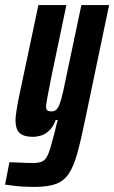

<svg xmlns="http://www.w3.org/2000/svg" viewBox="-61 -530 449 755"><path d="M74 205Q54 205 33.5 204Q13 203 -6 200.5Q-25 198 -41 196L-24 108Q-9 108 8.5 109Q26 110 42 110.5Q58 111 68 111Q90 111 102.5 106Q115 101 123 87Q131 73 138 49Q145 25 155 -14Q157 -25 160 -36Q163 -47 166 -58H158Q148 -31 132.5 -16.5Q117 -2 100.5 3Q84 8 69 8Q45 8 29.5 1.5Q14 -5 7 -19.5Q0 -34 0 -58Q0 -69 3.5 -92.5Q7 -116 13 -146L90 -510H200L140 -223Q130 -173 125.5 -148Q121 -123 120 -111Q120 -103 122.5 -99Q125 -95 130 -93.5Q135 -92 142 -92Q152 -92 159.5 -98Q167 -104 173.5 -121Q180 -138 187.5 -171Q195 -204 206 -259L259 -510H368L275 -65Q258 18 243.5 71Q229 124 209.5 153Q190 182 158.5 193.5Q127 205 74 205Z"/></svg>

Font: Saira UltraCondensed ExtraBold
Style: Italic
Weight: 800
Width: 1
Italic angle: -12°
Designer: Hector Gatti with collaboration of the Omnibus-Type team
Foundry: Omnibus-Type
Version: Version 1.101